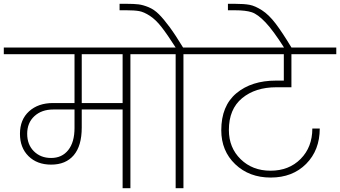

<svg xmlns="http://www.w3.org/2000/svg" viewBox="-52 -990 1789 1010"><path d="M217 -159Q274 -159 307 -200.5Q340 -242 340 -317V-414H228Q167 -414 129 -379Q91 -344 91 -286Q91 -229 126.5 -194Q162 -159 217 -159ZM593 -448V-705H378V-448ZM-32 -705V-740H785V-705H634V0H593V-414H378V-319Q378 -223 336 -173.5Q294 -124 217 -124Q143 -124 98 -168.5Q53 -213 53 -286Q53 -361 101 -404.5Q149 -448 227 -448H340V-705Z M913 0H872V-705H721V-740H872Q828 -809 797.5 -848Q767 -887 736 -907Q705 -927 680.5 -931.5Q656 -936 613 -936H577V-970H612Q653 -970 677 -967Q701 -964 730 -952Q759 -940 784 -915Q809 -890 840 -848Q871 -806 911 -740H1064V-705H913Z M1000 -705V-740H1717V-705H1481V-531H1402Q1291 -531 1221.5 -473.5Q1152 -416 1152 -306Q1152 -213 1214 -152.5Q1276 -92 1371 -92Q1468 -92 1529.5 -154Q1591 -216 1591 -314H1630Q1630 -200 1558.5 -128Q1487 -56 1372 -56Q1259 -56 1185.5 -126Q1112 -196 1112 -305Q1112 -433 1191.5 -499.5Q1271 -566 1400 -566H1441V-705Z M1444 -737Q1385 -830 1344.5 -872.5Q1304 -915 1272.5 -925.5Q1241 -936 1183 -936H1147V-970H1182Q1233 -970 1261.5 -964.5Q1290 -959 1326 -936Q1362 -913 1397.5 -866.5Q1433 -820 1483 -737Z"/></svg>

Font: Poppins ExtraLight
Style: Regular
Weight: 275
Designer: Ninad Kale (Devanagari), Jonny Pinhorn (Latin)
Foundry: Indian Type Foundry
Version: Version 3.200;PS 1.000;hotconv 16.6.54;makeotf.lib2.5.65590